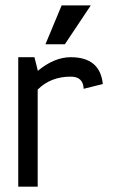

<svg xmlns="http://www.w3.org/2000/svg" viewBox="-20 -704 457 724"><path d="M246.6 -488.3Q357.4 -488.3 367.7 -387.2L295.4 -369.1Q293.9 -415 246.6 -415Q170.9 -415 122.1 -366.2V0H48.8V-488.3H109.9L122.1 -439.5V-436.5Q184.6 -488.3 246.6 -488.3ZM151.4 -537.1 212.4 -683.6H322.3L224.6 -537.1Z"/></svg>

Font: Sanitrixie
Style: Regular
Weight: 400
Designer: Jayvee D. Enaguas (Grand Chaos)
Version: Version 1.1 - 6/9/2013